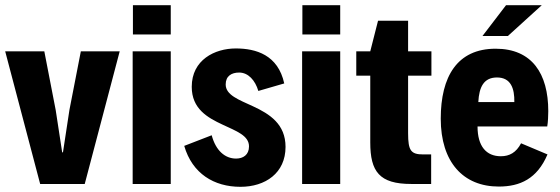

<svg xmlns="http://www.w3.org/2000/svg" viewBox="-20 -710 2161 741"><path d="M135 0H307L442 -512H292L248 -286L223 -122H220L195 -285L151 -512H0Z M493 -577H639V-690H493ZM492 0H639V-512H492Z M908 11C1004 11 1082 -42 1082 -143C1082 -231 1021 -270 956 -300C902 -325 851 -343 851 -384C851 -417 874 -430 903 -430C938 -430 965 -400 977 -359L1077 -388C1053 -498 968 -523 890 -523C809 -523 720 -479 720 -375C720 -290 781 -256 839 -229C892 -204 941 -187 941 -145C941 -112 918 -98 891 -98C849 -98 813 -128 797 -188L691 -147C722 -40 806 11 908 11Z M1147 -577H1293V-690H1147ZM1146 0H1293V-512H1146Z M1567 0H1644V-114H1614C1566 -114 1555 -128 1555 -196V-418H1645V-512H1555V-630H1439L1409 -512H1355V-418H1409V-160C1409 -48 1444 0 1567 0Z M2071 -690H1933L1842 -571H1940ZM1913 -107C1857 -107 1823 -145 1823 -222H2092C2095 -238 2096 -266 2096 -281C2096 -426 2033 -522 1893 -522C1744 -522 1681 -414 1681 -252C1681 -84 1768 10 1905 10C1987 10 2053 -20 2093 -114L1991 -157C1972 -121 1946 -107 1913 -107ZM1898 -411C1952 -411 1966 -368 1965 -316H1826C1829 -374 1847 -411 1898 -411Z"/></svg>

Font: Decalotype
Style: Bold
Weight: 700
Designer: Alfredo Marco Pradil
Foundry: Alfredo Marco Pradil
Version: Version 1.0